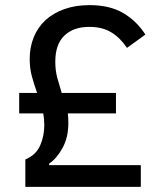

<svg xmlns="http://www.w3.org/2000/svg" viewBox="-20 -730 632 750"><path d="M79 0V-107Q121 -125 137 -162Q153 -199 153 -241Q153 -253 152 -264.5Q151 -276 149 -287H55V-367H125Q114 -398 105 -430Q96 -462 96 -500Q96 -546 112 -585Q128 -624 158 -651.5Q188 -679 231.5 -694.5Q275 -710 330 -710Q408 -710 460.5 -679.5Q513 -649 548 -595L476 -543Q450 -582 415 -603.5Q380 -625 329 -625Q267 -625 231.5 -591Q196 -557 196 -489Q196 -454 204 -425Q212 -396 221 -367H433V-287H245Q246 -278 246.5 -268.5Q247 -259 247 -249Q247 -193 224 -151.5Q201 -110 172 -91V-85H530V0Z"/></svg>

Font: IBM Plex Sans Thai Text
Style: Regular
Weight: 450
Designer: Mike Abbink, Paul van der Laan, Pieter van Rosmalen, Ben Mitchell, Mark Frömberg
Foundry: Bold Monday
Version: Version 1.1